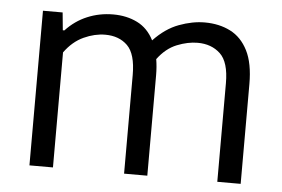

<svg xmlns="http://www.w3.org/2000/svg" viewBox="-44 -611 986 671"><g transform="rotate(5 449.0 -275.5)"><path d="M81.5 0V-542.5H150.5L156.5 -480.5H162Q194.5 -515.5 237 -533.2Q279.5 -551 327.5 -551Q375 -551 412.2 -532.5Q449.5 -514 470.5 -472.5Q511.5 -516 558.5 -533.5Q605.5 -551 648.5 -551Q699.5 -551 738.8 -531Q778 -511 800.2 -467Q822.5 -423 822.5 -350V0H740.5V-346Q740.5 -420 709.5 -449Q678.5 -478 630 -478Q595.5 -478 557.5 -462.8Q519.5 -447.5 490.5 -408.5Q495 -382.5 495 -351.5V0H413.5V-346Q413.5 -420 384 -449Q354.5 -478 306 -478Q269 -478 230.8 -460.5Q192.5 -443 164 -403.5V0Z"/></g></svg>

Font: Encode Sans SmExp
Style: Regular
Weight: 400
Width: 6
Designer: Multiple Designers
Foundry: Impallari Type
Version: Version 3.002; ttfautohint (v1.8.3) -l 8 -r 50 -G 200 -x 14 